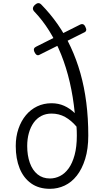

<svg xmlns="http://www.w3.org/2000/svg" viewBox="-20 -1168 643 1207"><path d="M294 19Q224 19 176 -15Q128 -49 103.5 -109.5Q79 -170 79 -250Q79 -309 96 -358.5Q113 -408 143 -444Q173 -480 214 -499.5Q255 -519 304 -519Q347 -519 383 -503Q419 -487 450 -457Q440 -559 418.5 -651.5Q397 -744 364.5 -825Q332 -906 289.5 -974Q247 -1042 195 -1096Q186 -1106 187 -1116.5Q188 -1127 200 -1138Q222 -1158 240 -1139Q296 -1082 342.5 -1015.5Q389 -949 425 -871.5Q461 -794 485.5 -707.5Q510 -621 522.5 -523Q535 -425 535 -316Q535 -232 515.5 -169Q496 -106 463 -64Q430 -22 386.5 -1.5Q343 19 294 19ZM294 -46Q327 -46 357.5 -61.5Q388 -77 411.5 -109.5Q435 -142 449 -193.5Q463 -245 463 -316Q463 -331 462.5 -345Q462 -359 461 -372Q428 -411 389.5 -432.5Q351 -454 304 -454Q268 -454 239.5 -439Q211 -424 191.5 -396.5Q172 -369 161.5 -331.5Q151 -294 151 -250Q151 -191 167.5 -144.5Q184 -98 216 -72Q248 -46 294 -46ZM231 -825Q220 -818 211.5 -822.5Q203 -827 196 -842Q191 -854 194 -862Q197 -870 208 -875L483 -1013Q507 -1025 518 -996Q524 -985 521.5 -976.5Q519 -968 509 -964Z"/></svg>

Font: Playwrite BR Light
Style: Regular
Weight: 300
Version: Version 1.003